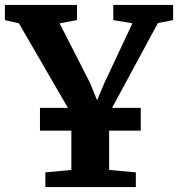

<svg xmlns="http://www.w3.org/2000/svg" viewBox="-36 -763 726 783"><path d="M670 -743V-681L608 -669L421 -323H538V-230H409V-70L518 -60V0H149V-60L255 -70V-230H127V-323H241L41 -668L-16 -681V-743H278V-681L207 -668L332 -423L360 -354L389 -423L504 -668L426 -681V-743Z"/></svg>

Font: Koeln Type Serif
Style: Bold
Weight: 700
Designer: Eben Sorkin
Foundry: Eben Sorkin
Version: Version 2.002